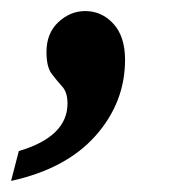

<svg xmlns="http://www.w3.org/2000/svg" viewBox="-33 -175 326 347"><path d="M1 98Q89 72 89 12Q89 -8 79.5 -18.5Q70 -29 60.5 -41.5Q51 -54 51 -81Q51 -115 72.5 -135Q94 -155 121 -155Q151 -155 172 -132Q193 -109 193 -67Q193 10 140 70Q87 130 -13 152Z"/></svg>

Font: Noto Serif ExtraCondensed ExtraBold
Style: Italic
Weight: 800
Width: 2
Italic angle: -12°
Designer: Monotype Design Team
Foundry: Monotype Imaging Inc.
Version: Version 2.013